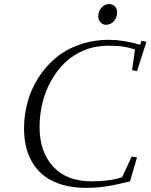

<svg xmlns="http://www.w3.org/2000/svg" viewBox="-20 -906 734 936"><path d="M97.2 -279.8Q97.2 -346.2 114.5 -408.9Q131.8 -471.7 166.7 -526.6Q201.7 -581.5 250.5 -622.8Q299.3 -664.1 366.7 -688Q434.1 -711.9 512.2 -711.9Q581.5 -711.9 663.1 -688L669.9 -707L693.8 -702.1L647.9 -559.1L624 -564L638.2 -665Q600.1 -676.8 572 -679.9Q543.9 -683.1 506.8 -683.1Q444.3 -683.1 390.1 -660.9Q335.9 -638.7 296.6 -600.6Q257.3 -562.5 229 -512Q200.7 -461.4 186.8 -403.8Q172.9 -346.2 172.9 -286.1Q172.9 -166.5 238.8 -94.2Q304.7 -22 426.8 -22Q516.1 -22 575.2 -42L622.1 -143.1L647.9 -138.2L613.8 -22Q548.8 -5.4 501.5 2.2Q454.1 9.8 397.9 9.8Q336.4 9.8 286.6 -4.4Q236.8 -18.6 201.7 -43.9Q166.5 -69.3 142.8 -105.7Q119.1 -142.1 108.2 -185.5Q97.2 -229 97.2 -279.8ZM459 -826.2Q459 -850.1 474.4 -868.2Q489.7 -886.2 512.2 -886.2Q528.3 -886.2 539.6 -875.2Q550.8 -864.3 550.8 -845.2Q550.8 -820.3 535.2 -802.7Q519.5 -785.2 496.1 -785.2Q480.5 -785.2 469.7 -797.9Q459 -810.5 459 -826.2Z"/></svg>

Font: Dehuti
Style: Italic
Weight: 400
Version: Version 1.2